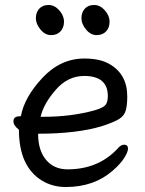

<svg xmlns="http://www.w3.org/2000/svg" viewBox="-20 -727 583 771"><path d="M244 24Q191 24 148 -2Q56 -59 56 -206Q34 -223 34 -240Q34 -260 59 -260L64 -261Q78 -337 150.5 -414.5Q223 -492 319 -492Q383 -492 421 -469Q491 -428 491 -340Q491 -305 485 -283.5Q479 -262 458 -249Q437 -236 391 -221Q290 -190 133 -190Q133 -123 165 -85Q197 -47 251 -47Q374 -47 451 -129Q465 -146 478 -146Q494 -146 494 -130Q494 -117 479 -93Q464 -69 433 -42Q358 24 244 24ZM143 -258H155Q266 -258 360 -284Q394 -294 403.5 -305.5Q413 -317 413 -341Q413 -422 318 -422Q252 -422 203.5 -366Q155 -310 143 -258ZM185 -586Q161 -586 142.5 -608.5Q124 -631 124 -654Q124 -677 137.5 -692Q151 -707 175 -707Q199 -707 218 -685.5Q237 -664 237 -640Q237 -616 223 -601Q209 -586 185 -586ZM368 -586Q344 -586 325.5 -608.5Q307 -631 307 -654Q307 -677 320.5 -692Q334 -707 358 -707Q382 -707 401 -685.5Q420 -664 420 -640Q420 -616 406 -601Q392 -586 368 -586Z"/></svg>

Font: LXGW WenKai TC
Style: Bold
Weight: 700
Designer: LXGW / Fontworks Inc.
Foundry: LXGW / Fontworks Inc.
Version: Version 1.330;April 28, 2024